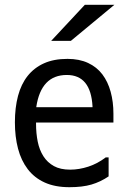

<svg xmlns="http://www.w3.org/2000/svg" viewBox="-20 -782 540 799"><path d="M131 -336H365V-339Q358 -470 258 -470Q151 -470 131 -337ZM261 -537Q310 -537 346.5 -520Q383 -503 406 -472.5Q429 -442 440.5 -400Q452 -358 452 -309V-272H130V-267Q130 -227 137 -192.5Q144 -158 160.5 -132Q177 -106 204 -91Q231 -76 272 -76Q309 -76 347.5 -88.5Q386 -101 420 -127H432V-48Q398 -25 360.5 -14Q323 -3 269 -3Q209 -3 166 -22.5Q123 -42 95.5 -78Q68 -114 55 -163.5Q42 -213 42 -273Q42 -334 55 -383Q68 -432 95 -466Q122 -500 163 -518.5Q204 -537 261 -537ZM333 -762H456L275 -612H193Z"/></svg>

Font: D2Coding ligature
Style: Regular
Weight: 400
Monospace: yes
Designer: Yong-Rak Park; Jeong-Hwan Yoon; Sang-Min Lee;
Foundry: NHN Corporation
Version: Version 1.3.2; Build 20180524